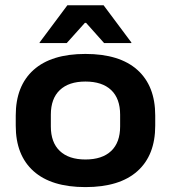

<svg xmlns="http://www.w3.org/2000/svg" viewBox="-20 -710 662 744"><path d="M311 15Q179 15 110 -46.8Q41 -108.5 41 -223V-262.5Q41 -377 110 -439Q179 -501 311 -501Q443.5 -501 512.5 -439Q581.5 -377 581.5 -262.5V-223Q581.5 -108.5 512.5 -46.8Q443.5 15 311 15ZM311 -92Q376 -92 410.8 -125Q445.5 -158 445.5 -220V-265.5Q445.5 -328 410.8 -361Q376 -394 311 -394Q246.5 -394 211.8 -361Q177 -328 177 -265.5V-220Q177 -158 211.8 -125Q246.5 -92 311 -92ZM241 -689.5H381.5L489 -545.5V-543H383.5L313.5 -621.5H309L238.5 -543H133.5V-545.5Z"/></svg>

Font: AnekLatin_SemiExpandedSemiBold
Style: Regular
Weight: 600
Width: 6
Designer: Yesha Goshar
Foundry: Ek Type
Version: Version 1.003